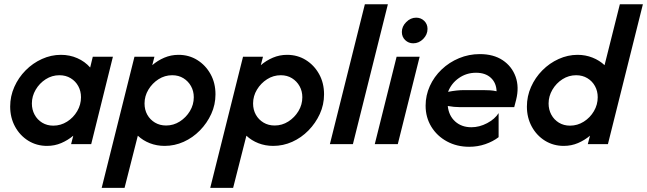

<svg xmlns="http://www.w3.org/2000/svg" viewBox="-20 -687 3084 915"><path d="M204.2 8.3Q154.9 8.3 114.9 -16.3Q75 -41 51.7 -83.7Q28.5 -126.4 28.5 -179.2Q28.5 -228.5 48.3 -272.9Q68.1 -317.4 102.1 -351.7Q136.1 -386.1 179.9 -405.9Q223.6 -425.7 270.1 -425.7Q312.5 -425.7 348.6 -409.7Q384.7 -393.8 409.7 -365.3L422.2 -416.7H518.1L414.6 0H318.8L329.2 -40.3Q303.5 -18.8 271.9 -5.2Q240.3 8.3 204.2 8.3ZM234 -88.2Q269.4 -88.2 299.7 -107.3Q329.9 -126.4 347.9 -157.3Q366 -188.2 366 -223.6Q366 -252.8 353.1 -276.4Q340.3 -300 317 -314.2Q293.8 -328.5 263.2 -328.5Q227.8 -328.5 197.9 -309.4Q168.1 -290.3 150 -259.4Q131.9 -228.5 131.9 -193.8Q131.9 -164.6 144.8 -140.6Q157.6 -116.7 180.9 -102.4Q204.2 -88.2 234 -88.2Z M464.6 208.3 620.8 -416.7H716L705.6 -376.4Q731.2 -398.6 763.2 -412.2Q795.1 -425.7 830.6 -425.7Q880.6 -425.7 920.1 -401Q959.7 -376.4 983.3 -334Q1006.9 -291.7 1006.9 -237.5Q1006.9 -188.2 986.8 -144.1Q966.7 -100 932.6 -65.3Q898.6 -30.6 855.2 -11.1Q811.8 8.3 764.6 8.3Q727.1 8.3 694.1 -4.5Q661.1 -17.4 636.8 -40.3L573.6 208.3ZM771.5 -88.9Q806.9 -88.9 836.8 -108Q866.7 -127.1 885.1 -157.6Q903.5 -188.2 903.5 -223.6Q903.5 -252.8 890.3 -276.4Q877.1 -300 854.2 -314.2Q831.2 -328.5 800.7 -328.5Q765.3 -328.5 735.4 -309.4Q705.6 -290.3 687.2 -259.7Q668.8 -229.2 668.8 -193.8Q668.8 -163.9 681.9 -140.3Q695.1 -116.7 718.4 -102.8Q741.7 -88.9 771.5 -88.9Z M981.9 208.3 1138.2 -416.7H1233.3L1222.9 -376.4Q1248.6 -398.6 1280.6 -412.2Q1312.5 -425.7 1347.9 -425.7Q1397.9 -425.7 1437.5 -401Q1477.1 -376.4 1500.7 -334Q1524.3 -291.7 1524.3 -237.5Q1524.3 -188.2 1504.2 -144.1Q1484 -100 1450 -65.3Q1416 -30.6 1372.6 -11.1Q1329.2 8.3 1281.9 8.3Q1244.4 8.3 1211.5 -4.5Q1178.5 -17.4 1154.2 -40.3L1091 208.3ZM1288.9 -88.9Q1324.3 -88.9 1354.2 -108Q1384 -127.1 1402.4 -157.6Q1420.8 -188.2 1420.8 -223.6Q1420.8 -252.8 1407.6 -276.4Q1394.4 -300 1371.5 -314.2Q1348.6 -328.5 1318.1 -328.5Q1282.6 -328.5 1252.8 -309.4Q1222.9 -290.3 1204.5 -259.7Q1186.1 -229.2 1186.1 -193.8Q1186.1 -163.9 1199.3 -140.3Q1212.5 -116.7 1235.8 -102.8Q1259 -88.9 1288.9 -88.9Z M1552.1 0 1718.8 -666.7H1828.5L1661.8 0Z M1766 0 1870.1 -416.7H1979.9L1875.7 0ZM1949.3 -480.6Q1927.1 -480.6 1911.1 -495.8Q1895.1 -511.1 1895.1 -534.7Q1895.1 -561.1 1916 -581.9Q1936.8 -602.8 1963.2 -602.8Q1986.1 -602.8 2001.7 -587.5Q2017.4 -572.2 2017.4 -549.3Q2017.4 -522.2 1996.9 -501.4Q1976.4 -480.6 1949.3 -480.6Z M2216 12.5Q2156.9 12.5 2109.7 -13.2Q2062.5 -38.9 2035.4 -83.3Q2008.3 -127.8 2008.3 -183.3Q2008.3 -232.6 2028.5 -277.1Q2048.6 -321.5 2084.7 -355.9Q2120.8 -390.3 2167.7 -409.7Q2214.6 -429.2 2266.7 -429.2Q2331.9 -429.2 2375.7 -400Q2419.4 -370.8 2437.2 -321.5Q2454.9 -272.2 2439.6 -211.1L2430.6 -176.4H2172.2Q2157.6 -176.4 2143.4 -177.8Q2129.2 -179.2 2113.9 -181.9Q2118.8 -135.4 2149.3 -108Q2179.9 -80.6 2226.4 -80.6Q2264.6 -80.6 2301.4 -100Q2338.2 -119.4 2356.2 -147.9V-33.3Q2329.2 -12.5 2292.7 0Q2256.2 12.5 2216 12.5ZM2115.3 -249.3Q2156.9 -257.6 2191.7 -257.6H2281.9Q2299.3 -257.6 2315.3 -256.6Q2331.2 -255.6 2346.5 -252.1Q2345.1 -292.4 2319.1 -316.3Q2293.1 -340.3 2248.6 -340.3Q2202.8 -340.3 2166.7 -314.9Q2130.6 -289.6 2115.3 -249.3Z M2666.7 8.3Q2617.4 8.3 2577.4 -16.3Q2537.5 -41 2514.2 -83.7Q2491 -126.4 2491 -179.2Q2491 -228.5 2510.8 -272.9Q2530.6 -317.4 2564.6 -351.7Q2598.6 -386.1 2642.4 -405.9Q2686.1 -425.7 2732.6 -425.7Q2770.1 -425.7 2803.5 -412.5Q2836.8 -399.3 2861.1 -376.4L2934 -666.7H3043.8L2877.1 0H2781.2L2791.7 -40.3Q2766 -18.8 2734.4 -5.2Q2702.8 8.3 2666.7 8.3ZM2696.5 -88.2Q2731.9 -88.2 2762.2 -107.3Q2792.4 -126.4 2810.4 -157.3Q2828.5 -188.2 2828.5 -223.6Q2828.5 -252.8 2815.6 -276.4Q2802.8 -300 2779.5 -314.2Q2756.2 -328.5 2725.7 -328.5Q2690.3 -328.5 2660.4 -309.4Q2630.6 -290.3 2612.5 -259.4Q2594.4 -228.5 2594.4 -193.8Q2594.4 -164.6 2607.3 -140.6Q2620.1 -116.7 2643.4 -102.4Q2666.7 -88.2 2696.5 -88.2Z"/></svg>

Font: Afacad SemiBold
Style: Italic
Weight: 600
Italic angle: -14°
Designer: Kristian Moeller
Foundry: Dicotype
Version: Version 1.000